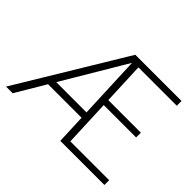

<svg xmlns="http://www.w3.org/2000/svg" viewBox="-147 -954 1198 1198"><g transform="rotate(45 451.5 -355.5)"><path d="M72.3 0H13.7L443.8 -710.9H479.5L471.2 -671.4ZM508.3 -195.8H175.8V-241.2H508.3ZM881.8 0H523.9V-42H881.8ZM541 0H492.7L462.9 -710.9H511.2ZM812 -349.6H504.4V-391.6H812ZM851.6 -668.9H494.1V-710.9H851.6Z"/></g></svg>

Font: Heebo ExtraLight
Style: Regular
Weight: 250
Designer: Oded Ezer
Foundry: Ezer Type House
Version: Version 3.100